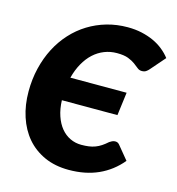

<svg xmlns="http://www.w3.org/2000/svg" viewBox="-110 -830 858 933"><g transform="rotate(15 319.0 -364.0)"><path d="M580 -107Q533 -50.5 468 -21.2Q403 8 319.5 8Q250.5 8 197 -16.2Q143.5 -40.5 107.2 -83Q71 -125.5 52 -183.8Q33 -242 33 -310Q33 -372 46.5 -428Q60 -484 84.5 -531.2Q109 -578.5 143.8 -616.5Q178.5 -654.5 221.5 -681Q264.5 -707.5 314.2 -721.8Q364 -736 418.5 -736Q456.5 -736 489.2 -728.8Q522 -721.5 549.8 -708.8Q577.5 -696 599.5 -678.2Q621.5 -660.5 637.5 -639.5L573.5 -566Q567.5 -559 559.5 -553.5Q551.5 -548 538.5 -548Q525.5 -548 515.8 -556.2Q506 -564.5 492.2 -574.5Q478.5 -584.5 457.5 -592.8Q436.5 -601 400.5 -601Q367 -601 337.2 -589.2Q307.5 -577.5 283.2 -555.2Q259 -533 240.8 -500.5Q222.5 -468 212 -427H495L480 -310.5H200.5Q202 -267 213.8 -232.5Q225.5 -198 245 -174.2Q264.5 -150.5 290.8 -138Q317 -125.5 347 -125.5Q367.5 -125.5 384.5 -127.8Q401.5 -130 416.8 -135.8Q432 -141.5 446 -150.8Q460 -160 475 -173.5Q480.5 -177.5 487 -180.5Q493.5 -183.5 500 -184.2Q506.5 -185 512.8 -183Q519 -181 524 -175L580 -107Z"/></g></svg>

Font: Lato Black
Style: Italic
Weight: 900
Italic angle: -7°
Designer: Lukasz Dziedzic
Foundry: tyPoland Lukasz Dziedzic
Version: Version 2.007; 2014-02-27